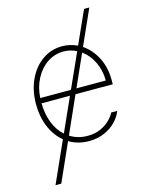

<svg xmlns="http://www.w3.org/2000/svg" viewBox="-132 -788 820 1068"><g transform="rotate(-15 277.5 -254.0)"><path d="M398.4 -503.9Q447.8 -470.7 476.3 -413.6Q504.9 -356.4 504.9 -285.2V-260.7H290L195.3 -47.9Q239.7 -19.5 296.9 -19.5Q339.4 -19.5 371.8 -34.4Q404.3 -49.3 424.8 -70.1Q445.3 -90.8 456.1 -111.3H490.2Q479 -80.6 452.6 -52.7Q426.3 -24.9 386.2 -7.1Q346.2 10.7 296.9 10.7Q233.4 10.7 182.6 -19.5L85 199.2H51.8L157.7 -37.1Q112.8 -73.7 88.1 -132.6Q63.5 -191.4 63.5 -263.7Q63.5 -341.3 92.5 -404.1Q121.6 -466.8 172.4 -502.4Q223.1 -538.1 286.1 -538.1Q331.5 -538.1 374 -518.1L459 -707H489.3ZM170.9 -65.9 258.3 -260.7H94.7Q95.2 -200.2 114.7 -149.4Q134.3 -98.6 170.9 -65.9ZM272 -291 361.3 -489.7Q326.2 -507.8 286.1 -507.8Q235.4 -507.8 193.1 -479.5Q150.9 -451.2 124.8 -401.6Q98.6 -352.1 95.2 -291ZM472.7 -291Q472.7 -348.6 449.2 -397.5Q425.8 -446.3 385.7 -475.1L303.7 -291Z"/></g></svg>

Font: Pretendard Std Thin
Style: Regular
Weight: 100
Designer: Base glyphs from Inter by Rasmus Andersson; Hangeul glyphs from Noto Sans CJK(Source Han Sans) by Jang Soo-young and Kan
Foundry: Kil Hyung-jin
Version: Version 1.309